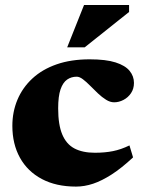

<svg xmlns="http://www.w3.org/2000/svg" viewBox="-20 -710 559 746"><path d="M328.5 -479.5Q391.5 -479.5 429 -467.5Q466.5 -455.5 483.5 -434.8Q500.5 -414 500.5 -388Q500.5 -365 489 -348Q477.5 -331 459.8 -321.8Q442 -312.5 423.5 -312.5Q408 -312.5 392 -322.5Q376 -332.5 360.5 -347.2Q345 -362 330.2 -377Q315.5 -392 302.2 -402Q289 -412 278 -412Q257 -412 240.8 -400.8Q224.5 -389.5 215.2 -362.8Q206 -336 206 -289Q206 -225.5 221.8 -187.8Q237.5 -150 269.2 -133.2Q301 -116.5 348.5 -116.5Q387.5 -116.5 418.8 -122.8Q450 -129 483 -145L497 -98.5Q452.5 -57 414 -32.2Q375.5 -7.5 341.8 3.8Q308 15 275.5 15Q198 15 142.5 -14.5Q87 -44 57.5 -97.2Q28 -150.5 28 -221Q28 -275.5 47.8 -322.5Q67.5 -369.5 105.8 -405Q144 -440.5 200 -460Q256 -479.5 328.5 -479.5ZM241 -526 306.5 -690.5H481.5V-663.5L309 -526Z"/></svg>

Font: Newsreader ExtraBold
Style: Regular
Weight: 800
Designer: Hugues Gentile
Foundry: Production Type
Version: Version 1.003